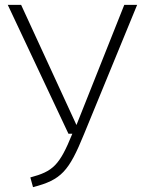

<svg xmlns="http://www.w3.org/2000/svg" viewBox="-20 -759 592 791"><path d="M545 -739H492L295 -244L67 -739H12L262 -208H278C225 -77 198 -53 105 -28L116 12C233 -18 264 -54 326 -206Z"/></svg>

Font: Glow Sans SC Normal Light
Style: Regular
Weight: 300
Designer: Ryoko NISHIZUKA (kana, bopomofo & ideographs); Paul D. Hunt (Latin, Greek & Cyrillic); Sandoll Communications, Soo-young
Version: Version 0.93